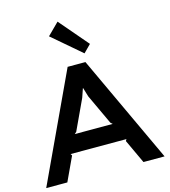

<svg xmlns="http://www.w3.org/2000/svg" viewBox="-157 -1270 1234 1394"><g transform="rotate(-15 460.0 -573.0)"><path d="M316.9 -325.2H602.1L587.9 -337.9L481.9 -564.9L461.9 -631.8H460L437 -564.9L331.1 -337.9ZM526.9 -810.1 904.8 0H746.1L662.1 -180.2L669.9 -192.9H250L257.8 -180.2L173.8 0H15.1L393.1 -810.1ZM407.2 -1146 592.8 -929.2 537.1 -873 319.8 -1059.1Z"/></g></svg>

Font: Sinkin Sans 600 SemiBold
Style: Regular
Weight: 600
Designer: Keith Bates
Foundry: K-Type
Version: Sinkin Sans (version 1.0)  by Keith Bates   •   © 2014   www